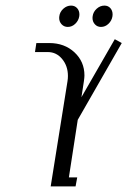

<svg xmlns="http://www.w3.org/2000/svg" viewBox="-20 -666 455 686"><path d="M105 -480 109.9 -512.2H155.8Q210.4 -512.2 246.1 -479Q281.7 -445.8 281.7 -396.5Q281.7 -389.6 279.8 -376L271 -318.8L390.1 -525.9L415 -512.2L257.8 -237.8L226.1 -32.2H255.9L250 0H161.1L221.2 -376Q222.7 -385.3 222.7 -394.5Q222.7 -430.2 202.1 -455.1Q181.6 -480 150.9 -480ZM191.4 -602.1Q191.4 -606 191.9 -607.9Q193.8 -623.5 206.3 -634.8Q218.8 -646 233.9 -646Q247.1 -646 255.4 -637Q263.7 -627.9 263.7 -614.3Q263.7 -609.9 263.2 -607.9Q260.7 -592.3 249 -581.1Q237.3 -569.8 222.2 -569.8Q209 -569.8 200.2 -579.1Q191.4 -588.4 191.4 -602.1ZM310.5 -602.1Q310.5 -606 311 -607.9Q313 -623.5 325.4 -634.8Q337.9 -646 353 -646Q366.2 -646 374.3 -637Q382.3 -627.9 382.3 -614.3Q382.3 -609.9 381.8 -607.9Q379.4 -592.3 367.7 -581.1Q356 -569.8 340.8 -569.8Q327.6 -569.8 319.1 -579.1Q310.5 -588.4 310.5 -602.1Z"/></svg>

Font: Gawaa
Style: Italic
Weight: 400
Designer: T. Christopher White
Version: Version 1.0